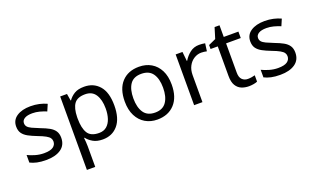

<svg xmlns="http://www.w3.org/2000/svg" viewBox="-90 -1162 3133 1906"><g transform="rotate(-20 1476.0 -209.5)"><path d="M434 -148Q434 -70 376 -30Q318 10 220 10Q164 10 123.5 1Q83 -8 52 -24V-104Q84 -88 129.5 -74.5Q175 -61 222 -61Q289 -61 319 -82.5Q349 -104 349 -140Q349 -160 338 -176Q327 -192 298.5 -208Q270 -224 217 -244Q165 -264 128 -284Q91 -304 71 -332Q51 -360 51 -404Q51 -472 106.5 -509Q162 -546 252 -546Q301 -546 343.5 -536.5Q386 -527 423 -510L393 -440Q359 -454 322 -464Q285 -474 246 -474Q192 -474 163.5 -456.5Q135 -439 135 -409Q135 -387 148 -371.5Q161 -356 191.5 -341.5Q222 -327 273 -307Q324 -288 360 -268Q396 -248 415 -219.5Q434 -191 434 -148Z M819 -546Q918 -546 978.5 -477Q1039 -408 1039 -269Q1039 -132 978.5 -61Q918 10 818 10Q756 10 715.5 -13.5Q675 -37 652 -68H646Q648 -51 650 -25Q652 1 652 20V240H564V-536H636L648 -463H652Q676 -498 715 -522Q754 -546 819 -546ZM803 -472Q721 -472 687.5 -426Q654 -380 652 -286V-269Q652 -170 684.5 -116.5Q717 -63 805 -63Q854 -63 885.5 -90Q917 -117 932.5 -163.5Q948 -210 948 -270Q948 -362 912.5 -417Q877 -472 803 -472Z M1645 -269Q1645 -136 1577.5 -63Q1510 10 1395 10Q1324 10 1268.5 -22.5Q1213 -55 1181 -117.5Q1149 -180 1149 -269Q1149 -402 1216 -474Q1283 -546 1398 -546Q1471 -546 1526.5 -513.5Q1582 -481 1613.5 -419.5Q1645 -358 1645 -269ZM1240 -269Q1240 -174 1277.5 -118.5Q1315 -63 1397 -63Q1478 -63 1516 -118.5Q1554 -174 1554 -269Q1554 -364 1516 -418Q1478 -472 1396 -472Q1314 -472 1277 -418Q1240 -364 1240 -269Z M2034 -546Q2049 -546 2066.5 -544.5Q2084 -543 2097 -540L2086 -459Q2073 -462 2057.5 -464Q2042 -466 2028 -466Q1987 -466 1951 -443.5Q1915 -421 1893.5 -380.5Q1872 -340 1872 -286V0H1784V-536H1856L1866 -438H1870Q1896 -482 1937 -514Q1978 -546 2034 -546Z M2376 -62Q2396 -62 2417 -65.5Q2438 -69 2451 -73V-6Q2437 1 2411 5.5Q2385 10 2361 10Q2319 10 2283.5 -4.5Q2248 -19 2226 -55Q2204 -91 2204 -156V-468H2128V-510L2205 -545L2240 -659H2292V-536H2447V-468H2292V-158Q2292 -109 2315.5 -85.5Q2339 -62 2376 -62Z M2907 -148Q2907 -70 2849 -30Q2791 10 2693 10Q2637 10 2596.5 1Q2556 -8 2525 -24V-104Q2557 -88 2602.5 -74.5Q2648 -61 2695 -61Q2762 -61 2792 -82.5Q2822 -104 2822 -140Q2822 -160 2811 -176Q2800 -192 2771.5 -208Q2743 -224 2690 -244Q2638 -264 2601 -284Q2564 -304 2544 -332Q2524 -360 2524 -404Q2524 -472 2579.5 -509Q2635 -546 2725 -546Q2774 -546 2816.5 -536.5Q2859 -527 2896 -510L2866 -440Q2832 -454 2795 -464Q2758 -474 2719 -474Q2665 -474 2636.5 -456.5Q2608 -439 2608 -409Q2608 -387 2621 -371.5Q2634 -356 2664.5 -341.5Q2695 -327 2746 -307Q2797 -288 2833 -268Q2869 -248 2888 -219.5Q2907 -191 2907 -148Z"/></g></svg>

Font: Noto Sans Ethiopic
Style: Regular
Weight: 400
Designer: Monotype Design Team
Foundry: Monotype Imaging Inc.
Version: Version 2.102; ttfautohint (v1.8.4.7-5d5b)